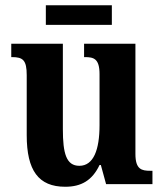

<svg xmlns="http://www.w3.org/2000/svg" viewBox="-20 -703 624 733"><path d="M155 -608H407V-683H155ZM229 10C290 10 332 -14 360 -73H365L385 0H562V-51H554C521 -51 497 -56 497 -115V-536H301V-485H304C338 -485 360 -479 360 -420V-225C360 -131 337 -70 283 -70C233 -70 220 -117 220 -210V-536H23V-485H26C68 -485 82 -473 82 -416V-187C82 -52 127 10 229 10Z"/></svg>

Font: Noto Serif Georgian Condensed Bold
Style: Regular
Weight: 700
Width: 3
Designer: Monotype Design Team, Akaki Razmadze
Foundry: Google LLC
Version: Version 2.003